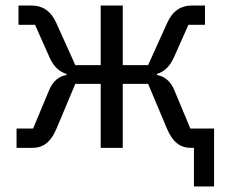

<svg xmlns="http://www.w3.org/2000/svg" viewBox="-20 -536 815 696"><path d="M683 140H756V-70H670L612 -209C598 -243 575 -260 549 -264V-268C575 -276 595 -294 610 -327L663 -446H723V-516H676C636 -516 606 -497 586 -453L517 -300H425V-516H345V-300H253L184 -453C164 -497 134 -516 94 -516H47V-446H107L160 -327C175 -294 195 -276 221 -268V-264C195 -260 172 -243 158 -209L100 -70H40V0H97C133 0 162 -16 185 -70L253 -232H345V0H425V-232H517L585 -70C608 -16 637 0 673 0H683Z"/></svg>

Font: LVC Sans
Style: Regular
Weight: 400
Designer: Mike Abbink, Paul van der Laan, Pieter van Rosmalen
Foundry: Bold Monday
Version: Version 3.0